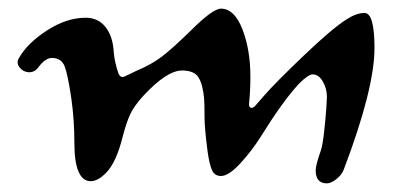

<svg xmlns="http://www.w3.org/2000/svg" viewBox="-20 -411 925 444"><path d="M736 13Q710 13 710 -17Q710 -29 722 -63Q726 -75 729.5 -106Q733 -137 734.5 -159.5Q736 -182 736 -187Q736 -206 726.5 -222.5Q717 -239 703 -239Q693 -239 671 -217Q634 -177 583 -95Q563 -63 536 -33.5Q509 -4 491 -4Q476 -4 470 -18Q464 -32 460 -61Q453 -115 453 -140Q453 -173 452 -183Q449 -216 439 -232Q429 -248 401 -248Q366 -248 312 -190Q290 -166 281 -146.5Q272 -127 264 -96Q249 -35 225 -11Q206 8 190 8Q152 8 152 -81Q152 -133 145 -183Q137 -238 129.5 -257.5Q122 -277 100 -277Q84 -277 67 -253Q58 -243 45.5 -244Q33 -245 25 -255.5Q17 -266 24 -277Q43 -311 88.5 -340.5Q134 -370 178 -370Q207 -370 224 -348.5Q241 -327 243 -291Q245 -267 254 -241Q259 -229 270 -235Q288 -244 295 -247Q331 -262 355.5 -281Q380 -300 422 -341Q472 -391 491 -391Q522 -391 540.5 -343.5Q559 -296 559 -234Q559 -202 556 -172Q555 -164 559.5 -162Q564 -160 570 -166Q576 -173 590 -189Q617 -220 682.5 -282.5Q748 -345 781 -366Q804 -381 823 -381Q846 -381 846 -300Q846 -206 775 -19Q770 -6 757.5 3.5Q745 13 736 13Z"/></svg>

Font: Joscelyn
Style: Regular
Weight: 400
Designer: Peter S. Baker
Version: Version 1.012